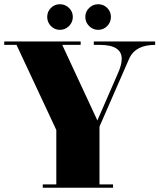

<svg xmlns="http://www.w3.org/2000/svg" viewBox="-60 -896 753 907"><path d="M515 -618Q515 -684 411 -684H383V-700H673V-684Q582 -684 552 -623L410 -298V-25H474V-9H142V-25H206V-282L18 -684H-40V-700H321V-684H234L400 -327L495 -545Q515 -588 515 -618ZM361 -773Q343 -791 343 -816Q343 -841 361 -858.5Q379 -876 404 -876Q429 -876 446.5 -858.5Q464 -841 464 -816Q464 -791 446.5 -773Q429 -755 404 -755Q379 -755 361 -773ZM180.5 -773Q163 -791 163 -816Q163 -841 180.5 -858.5Q198 -876 223 -876Q248 -876 266 -858.5Q284 -841 284 -816Q284 -791 266 -773Q248 -755 223 -755Q198 -755 180.5 -773Z"/></svg>

Font: Elsie Black
Style: Regular
Weight: 900
Designer: Alejandro Inler
Foundry: Alejandro Inler
Version: 1.002